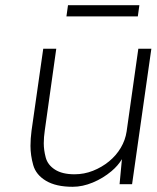

<svg xmlns="http://www.w3.org/2000/svg" viewBox="-20 -707 601 737"><path d="M259 10Q195 10 156.5 -13Q118 -36 107.5 -73.5Q97 -111 97 -147Q97 -174 101 -205L146 -520H196L152 -207Q148 -180 148 -157Q148 -131 155.5 -102.5Q163 -74 191 -56Q219 -38 266 -38Q303 -38 337 -51.5Q371 -65 398.5 -87.5Q426 -110 443.5 -139.5Q461 -169 466 -202L511 -520H561L487 0H439L448 -96Q433 -71 408 -50Q376 -23 336.5 -6.5Q297 10 259 10ZM235 -644 241 -687H515L509 -644Z"/></svg>

Font: Lexend ExtLt
Style: Italic
Weight: 250
Italic angle: -8.13011°
Designer: Bonnie Shaver-Troup, Thomas Jockin
Foundry: Lexend
Version: Version 1.007